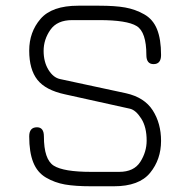

<svg xmlns="http://www.w3.org/2000/svg" viewBox="-20 -649 622 677"><path d="M133.8 -469.7Q133.8 -430.7 150.9 -402.8Q168 -375 192.4 -370.1L423.8 -320.3Q489.3 -305.7 518.6 -259.8Q547.9 -213.9 547.9 -152.3Q547.9 -86.9 509.3 -39.6Q470.7 7.8 381.8 7.8H300.8Q245.1 7.8 209 1.5Q172.9 -4.9 142.1 -22.9Q111.3 -41 97.2 -76.7Q83 -112.3 83 -168Q83 -200.2 110.4 -200.2Q134.8 -200.2 134.8 -168Q134.8 -86.9 169.4 -64.9Q204.1 -43 300.8 -43H400.4Q452.1 -43 474.6 -78.1Q497.1 -113.3 497.1 -153.3Q497.1 -201.2 478 -231Q459 -260.7 438.5 -265.6L209 -316.4Q140.6 -331.1 111.8 -367.7Q83 -404.3 83 -470.7Q83 -536.1 123 -582.5Q163.1 -628.9 255.9 -628.9H330.1Q385.7 -628.9 421.4 -622.6Q457 -616.2 488.3 -598.6Q519.5 -581.1 533.7 -545.9Q547.9 -510.7 547.9 -455.1Q547.9 -422.9 521.5 -422.9Q496.1 -422.9 496.1 -455.1Q496.1 -536.1 461.9 -557.1Q427.7 -578.1 330.1 -578.1H234.4Q181.6 -578.1 157.7 -543.9Q133.8 -509.8 133.8 -469.7Z"/></svg>

Font: Jura
Style: Book
Weight: 400
Version: Version 2.3